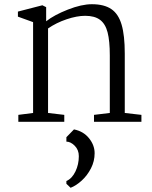

<svg xmlns="http://www.w3.org/2000/svg" viewBox="-20 -578 722 911"><path d="M65 0ZM137 -42V-473L65 -499V-523L181 -553L199 -544V-477Q237 -507 302 -532.5Q367 -558 416 -558Q474 -558 508 -535Q542 -512 557 -461Q572 -410 572 -324V-42L651 -33V0H426V-33L501 -42V-315Q501 -384 490.5 -424.5Q480 -465 454.5 -484Q429 -503 384 -503Q345 -503 296 -486.5Q247 -470 208 -443V-42L285 -33V0H67V-33ZM429 149Q429 187 411.5 221Q394 255 367.5 279Q341 303 315 313L295 294V281Q322 269 338 235.5Q354 202 354 163Q354 133 334.5 113.5Q315 94 295 94V73L331 36Q376 45 402.5 78Q429 111 429 149Z"/></svg>

Font: Martel UltraLight
Style: Regular
Weight: 250
Designer: Dan Reynolds
Foundry: Dan Reynolds
Version: Version 1.001; ttfautohint (v1.1) -l 5 -r 5 -G 72 -x 0 -D la